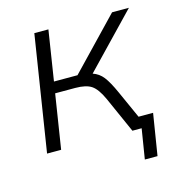

<svg xmlns="http://www.w3.org/2000/svg" viewBox="-97 -588 756 804"><g transform="rotate(-15 281.5 -185.5)"><path d="M44 0 123 -501H184L150 -284H252L460 -501H533L315 -274Q342 -265 360 -242Q378 -219 400 -170L454 -50H517L488 130H433L454 0H414L344 -157Q323 -203 299.5 -219Q276 -235 229 -235H142L105 0Z"/></g></svg>

Font: Mulish Light
Style: Italic
Weight: 300
Italic angle: -9°
Designer: Vernon Adams
Foundry: Vernon Adams
Version: Version 3.603; ttfautohint (v1.8.3)